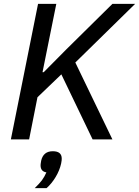

<svg xmlns="http://www.w3.org/2000/svg" viewBox="-20 -718 716 989"><path d="M296 -335 173 -217 130 0H36L176 -698H270L199 -346H205L322 -464L559 -698H676L368 -396L559 0H457ZM252 61Q298 61 298 99Q298 104 297.5 108.5Q297 113 295 124Q287 160 266.5 194Q246 228 220 251H159Q171 239 180 229.5Q189 220 196 210.5Q203 201 208.5 191Q214 181 219 170Q189 165 189 134Q189 131 189.5 126Q190 121 192 110Q203 61 252 61Z"/></svg>

Font: IBM Plex Sans Text
Style: Italic
Weight: 450
Italic angle: -11°
Designer: Mike Abbink, Paul van der Laan, Pieter van Rosmalen
Foundry: Bold Monday
Version: Version 3.005